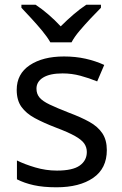

<svg xmlns="http://www.w3.org/2000/svg" viewBox="-20 -786 519 816"><path d="M434 -148Q434 -70 376 -30Q318 10 220 10Q164 10 123.5 1Q83 -8 52 -24V-104Q84 -88 129.5 -74.5Q175 -61 222 -61Q289 -61 319 -82.5Q349 -104 349 -140Q349 -160 338 -176Q327 -192 298.5 -208Q270 -224 217 -244Q165 -264 128 -284Q91 -304 71 -332Q51 -360 51 -404Q51 -472 106.5 -509Q162 -546 252 -546Q301 -546 343.5 -536.5Q386 -527 423 -510L393 -440Q359 -454 322 -464Q285 -474 246 -474Q192 -474 163.5 -456.5Q135 -439 135 -409Q135 -387 148 -371.5Q161 -356 191.5 -341.5Q222 -327 273 -307Q324 -288 360 -268Q396 -248 415 -219.5Q434 -191 434 -148ZM194 -606Q181 -629 159 -655.5Q137 -682 113 -708Q89 -734 71 -753V-766H131Q157 -749 185 -725Q213 -701 238 -674Q265 -701 293 -725Q321 -749 347 -766H409V-753Q390 -734 365.5 -708Q341 -682 318.5 -655.5Q296 -629 284 -606Z"/></svg>

Font: Noto Sans Pau Cin Hau
Style: Regular
Weight: 400
Designer: Monotype Design Team
Foundry: Monotype Imaging Inc.
Version: Version 2.002; ttfautohint (v1.8.4.7-5d5b)